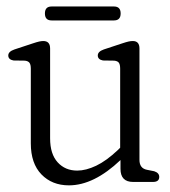

<svg xmlns="http://www.w3.org/2000/svg" viewBox="-20 -561 524 592"><path d="M75 -119V-349Q75 -362 70.8 -367.5Q66.5 -373 56.5 -374L21.5 -374.5Q5.5 -377.5 5.5 -390Q5.5 -402 24.5 -408.5L80.5 -427Q94 -431.5 101 -433Q108 -434.5 113.5 -434.5Q134.5 -434.5 134.5 -411.5V-134.5Q134.5 -86 157.8 -60.5Q181 -35 218 -35Q245 -35 276.5 -50Q308 -65 343.5 -98.5L350.5 -105.5V-349Q350.5 -362 346.5 -367.5Q342.5 -373 332 -374L297.5 -374.5Q281.5 -377.5 281.5 -390Q281.5 -402 300 -408.5L356 -427Q369.5 -431.5 376.5 -433Q383.5 -434.5 389.5 -434.5Q410 -434.5 410 -411.5V-68Q410 -42 433 -37.5L455.5 -33Q471 -28 471 -15.5Q471 0 451.5 0H390.5Q351.5 0 351.5 -40.5V-67.5Q269.5 10.5 192.5 10.5Q140.5 10.5 107.8 -23.2Q75 -57 75 -119ZM118.5 -519.5Q118.5 -541 139 -541H331.5Q352 -541 352 -519.5Q352 -498 331.5 -498H139Q118.5 -498 118.5 -519.5Z"/></svg>

Font: Fraunces 144pt S100 Light
Style: Regular
Weight: 300
Version: Version 1.000; ttfautohint (v1.8.3)